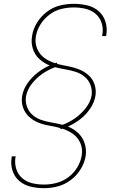

<svg xmlns="http://www.w3.org/2000/svg" viewBox="-20 -843 616 1006"><path d="M211 143Q247 143 283 133.5Q319 124 350.5 100.5Q382 77 402.5 43.5Q423 10 429 -26Q434 -60 423.5 -92Q413 -124 389.5 -146Q366 -168 336 -180Q370 -195 400.5 -218.5Q431 -242 452.5 -274Q474 -306 480 -340Q485 -372 475.5 -400.5Q466 -429 444.5 -448.5Q423 -468 395.5 -479Q368 -490 338.5 -495.5Q309 -501 280 -508L278 -515Q274 -513 269 -512Q238 -521 212.5 -539.5Q187 -558 174.5 -588.5Q162 -619 168 -652Q173 -685 192 -715Q211 -745 239.5 -766.5Q268 -788 301 -796Q334 -804 366 -804Q398 -804 428 -797Q458 -790 481 -770.5Q504 -751 513 -721Q522 -691 516 -660Q516 -657 515 -654H536Q537 -657 537 -660Q543 -696 532.5 -729.5Q522 -763 496.5 -785Q471 -807 436.5 -815Q402 -823 366 -823Q330 -823 293.5 -814Q257 -805 225.5 -781Q194 -757 173.5 -723.5Q153 -690 148 -654Q142 -620 152 -588Q162 -556 186 -534Q210 -512 240 -500Q206 -485 176 -461.5Q146 -438 124 -406.5Q102 -375 96 -340Q91 -309 100.5 -280.5Q110 -252 131.5 -232Q153 -212 180 -201Q207 -190 237 -185Q267 -180 296 -172L297 -166Q302 -167 307 -169Q338 -159 363.5 -140.5Q389 -122 401.5 -92Q414 -62 408 -28Q403 4 384.5 34.5Q366 65 337.5 86Q309 107 276 115.5Q243 124 211 124Q179 124 149 117Q119 110 96.5 90.5Q74 71 65 41.5Q56 12 61 -19Q62 -22 63 -24H42Q41 -21 41 -18Q35 17 45.5 50.5Q56 84 81.5 105.5Q107 127 141 135Q175 143 211 143ZM308 -189Q281 -196 253.5 -200.5Q226 -205 199.5 -213.5Q173 -222 152.5 -239Q132 -256 122 -282Q112 -308 116 -337Q122 -372 146 -403Q170 -434 201.5 -456Q233 -478 269 -491Q295 -484 322.5 -479.5Q350 -475 376.5 -466.5Q403 -458 423.5 -441Q444 -424 454 -398Q464 -372 460 -343Q454 -308 429.5 -277Q405 -246 374 -224Q343 -202 308 -189Z"/></svg>

Font: Iosevka Sparkle Thin
Style: Italic
Weight: 100
Italic angle: -9°
Designer: Belleve Invis
Foundry: Belleve Invis
Version: Version 4.5.0; ttfautohint (v1.8.3)